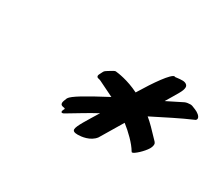

<svg xmlns="http://www.w3.org/2000/svg" viewBox="-66 -835 657 574"><g transform="rotate(30 262.0 -548.5)"><path d="M402 -437 404 -435C412 -435 436 -458 445 -473C449 -480 450 -485 450 -489C450 -496 444 -499 439 -505C424 -521 405 -541 391 -552C437 -575 477 -596 519 -614C522 -615 524 -618 524 -621C524 -629 513 -637 503 -641C492 -646 488 -647 484 -647C478 -647 471 -646 466 -644L412 -617C421 -631 430 -648 438 -661C443 -670 446 -677 446 -684C446 -692 438 -697 428 -697C415 -697 407 -695 404 -695C401 -695 401 -696 401 -696C389 -696 356 -649 324 -596C284 -616 250 -620 241 -621C238 -621 231 -617 220 -610C215 -607 210 -604 208 -599C203 -589 201 -586 201 -583C201 -575 210 -577 215 -574L268 -548C200 -512 162 -490 155 -478C151 -469 149 -463 149 -459C149 -447 165 -452 165 -447C165 -447 161 -440 161 -437C161 -434 162 -433 165 -433C167 -433 169 -434 174 -437C203 -454 231 -472 263 -489C240 -451 220 -421 220 -409C220 -403 225 -400 237 -400C249 -400 279 -403 295 -424L341 -501C363 -484 390 -458 402 -437Z"/></g></svg>

Font: Oregano
Style: Italic
Weight: 400
Italic angle: -12°
Designer: Astigmatic (AOETI)
Foundry: Astigmatic (AOETI)
Version: Version 1.000